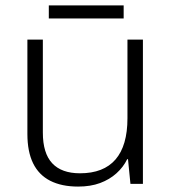

<svg xmlns="http://www.w3.org/2000/svg" viewBox="-20 -678 636 708"><path d="M507 -532V0H461L452 -91H449Q435 -62 409.5 -39Q384 -16 349 -3Q314 10 268 10Q207 10 165 -11.5Q123 -33 102 -76Q81 -119 81 -184V-532H138V-189Q138 -113 172.5 -76Q207 -39 275 -39Q362 -39 406 -90Q450 -141 450 -242V-532ZM436 -658V-610H160V-658Z"/></svg>

Font: Noto Sans Cham Light
Style: Regular
Weight: 300
Version: Version 2.002